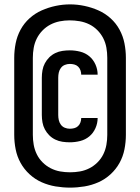

<svg xmlns="http://www.w3.org/2000/svg" viewBox="-20 -780 640 877"><path d="M300 77Q267 77 234 71.5Q201 66 170.5 52.5Q140 39 115 16Q90 -7 74 -36Q58 -65 51.5 -98Q45 -131 45 -164V-516Q45 -549 51.5 -582Q58 -615 74 -644.5Q90 -674 115 -696.5Q140 -719 170.5 -732.5Q201 -746 234 -753Q267 -760 300 -760Q333 -760 366 -753Q399 -746 429.5 -732.5Q460 -719 485 -696.5Q510 -674 526 -644.5Q542 -615 548.5 -582Q555 -549 555 -516V-164Q555 -131 548.5 -98Q542 -65 526 -36Q510 -7 485 16Q460 39 429.5 52.5Q399 66 366 71.5Q333 77 300 77ZM300 7Q323 7 345.5 3Q368 -1 388.5 -11.5Q409 -22 425.5 -38.5Q442 -55 452 -75.5Q462 -96 466 -118.5Q470 -141 470 -164V-516Q470 -539 466 -562Q462 -585 451.5 -605.5Q441 -626 424.5 -642.5Q408 -659 387.5 -669Q367 -679 344 -683Q321 -687 298 -687Q275 -687 252.5 -682.5Q230 -678 210 -667.5Q190 -657 174 -640.5Q158 -624 148 -604Q138 -584 134 -561.5Q130 -539 130 -516V-164Q130 -141 134 -118.5Q138 -96 148 -75.5Q158 -55 174.5 -38.5Q191 -22 211.5 -11.5Q232 -1 254.5 3Q277 7 300 7ZM299 -130Q282 -130 265 -132.5Q248 -135 232.5 -142.5Q217 -150 205 -162Q193 -174 185 -189Q177 -204 174 -221Q171 -238 171 -255V-425Q171 -442 174 -459Q177 -476 185 -491Q193 -506 205 -518Q217 -530 232.5 -537.5Q248 -545 265 -547.5Q282 -550 299 -550Q323 -550 346.5 -544Q370 -538 388 -523Q406 -508 416 -485.5Q426 -463 426 -439H351Q351 -449 347.5 -459Q344 -469 336.5 -476Q329 -483 319 -485.5Q309 -488 299 -488Q287 -488 276 -483.5Q265 -479 258 -469.5Q251 -460 248.5 -448.5Q246 -437 246 -425V-255Q246 -243 248.5 -231.5Q251 -220 258 -210.5Q265 -201 276 -196.5Q287 -192 299 -192Q309 -192 319 -194.5Q329 -197 336.5 -204Q344 -211 347.5 -221Q351 -231 351 -241H426Q426 -217 416 -194.5Q406 -172 388 -157Q370 -142 346.5 -136Q323 -130 299 -130Z"/></svg>

Font: Iosevka Custom Heavy Extended
Style: Regular
Weight: 900
Width: 7
Monospace: yes
Designer: Belleve Invis
Foundry: Belleve Invis
Version: Version 11.2.4; ttfautohint (v1.8.4)